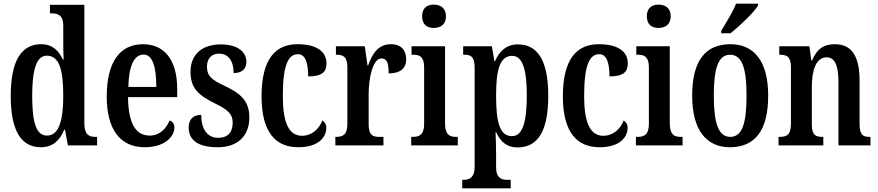

<svg xmlns="http://www.w3.org/2000/svg" viewBox="-20 -786 4747 1038"><path d="M201 10C265 10 303 -26 328 -86H331L347 0H505V-46H497C458 -46 436 -60 436 -120V-760H250V-714H257C292 -714 322 -705 322 -647V-572C322 -534 322 -495 324 -464H320C297 -513 263 -547 202 -547C97 -547 38 -460 38 -267C38 -75 97 10 201 10ZM234 -53C176 -53 154 -123 154 -267C154 -407 176 -485 233 -485C301 -485 322 -407 322 -268C322 -133 298 -53 234 -53Z M762 10C875 10 923 -51 923 -97C923 -118 911 -130 897 -135C878 -90 844 -53 789 -53C714 -53 674 -118 672 -261H938V-305C938 -463 868 -547 753 -547C629 -547 557 -452 557 -264C557 -90 627 10 762 10ZM825 -316H674C676 -429 705 -491 756 -491C806 -491 825 -422 825 -316Z M1157 10C1267 10 1328 -53 1328 -151C1328 -241 1280 -281 1196 -321C1123 -355 1099 -375 1099 -426C1099 -469 1123 -496 1164 -496C1212 -496 1243 -460 1243 -391C1289 -391 1312 -414 1312 -452C1312 -502 1269 -546 1174 -546C1076 -546 1010 -495 1010 -398C1010 -309 1052 -271 1146 -225C1213 -192 1238 -169 1238 -123C1238 -73 1214 -41 1159 -41C1100 -41 1068 -89 1068 -165C1032 -165 1000 -147 1000 -98C1000 -29 1049 10 1157 10Z M1592 10C1707 10 1744 -49 1744 -94C1744 -114 1736 -126 1723 -135C1705 -90 1668 -52 1612 -52C1540 -52 1509 -127 1509 -266C1509 -442 1541 -493 1591 -493C1634 -493 1646 -438 1646 -373C1724 -373 1745 -399 1745 -444C1745 -505 1695 -547 1588 -547C1479 -547 1394 -480 1394 -265C1394 -66 1474 10 1592 10Z M1793 0H2053V-46H2030C1997 -46 1973 -54 1973 -113V-276C1973 -366 1996 -470 2042 -470C2073 -470 2081 -444 2081 -389C2143 -389 2176 -416 2176 -465C2176 -513 2150 -547 2093 -547C2028 -547 1994 -500 1970 -432H1967L1952 -536H1796V-490H1799C1834 -490 1858 -481 1858 -422V-118C1858 -55 1832 -46 1796 -46H1793Z M2325 -635C2361 -635 2391 -653 2391 -698C2391 -743 2361 -761 2325 -761C2289 -761 2262 -743 2262 -698C2262 -653 2289 -635 2325 -635ZM2203 0H2455V-46H2445C2409 -46 2386 -59 2386 -119V-536H2205V-490H2216C2251 -490 2273 -477 2273 -421V-117C2273 -59 2249 -46 2213 -46H2203Z M2479 232H2741V186H2719C2694 186 2662 178 2662 119V42C2662 -3 2660 -41 2659 -71H2663C2685 -20 2720 11 2777 11C2887 11 2944 -75 2944 -268C2944 -461 2886 -546 2779 -546C2717 -546 2679 -508 2656 -455H2653L2639 -536H2484V-490H2492C2524 -490 2546 -481 2546 -421V117C2546 177 2514 186 2488 186H2479ZM2748 -50C2680 -50 2662 -128 2662 -270C2662 -403 2680 -484 2749 -484C2806 -484 2828 -408 2828 -270C2828 -128 2806 -50 2748 -50Z M3221 10C3336 10 3373 -49 3373 -94C3373 -114 3365 -126 3352 -135C3334 -90 3297 -52 3241 -52C3169 -52 3138 -127 3138 -266C3138 -442 3170 -493 3220 -493C3263 -493 3275 -438 3275 -373C3353 -373 3374 -399 3374 -444C3374 -505 3324 -547 3217 -547C3108 -547 3023 -480 3023 -265C3023 -66 3103 10 3221 10Z M3540 -635C3576 -635 3606 -653 3606 -698C3606 -743 3576 -761 3540 -761C3504 -761 3477 -743 3477 -698C3477 -653 3504 -635 3540 -635ZM3418 0H3670V-46H3660C3624 -46 3601 -59 3601 -119V-536H3420V-490H3431C3466 -490 3488 -477 3488 -421V-117C3488 -59 3464 -46 3428 -46H3418Z M3879 -619V-606H3929C3981 -647 4058 -721 4078 -756V-766H3959C3943 -721 3906 -666 3879 -619ZM3926 10C4062 10 4133 -81 4133 -269C4133 -457 4055 -547 3929 -547C3793 -547 3722 -457 3722 -269C3722 -81 3800 10 3926 10ZM3928 -46C3863 -46 3839 -123 3839 -269C3839 -415 3862 -490 3927 -490C3993 -490 4016 -415 4016 -269C4016 -123 3994 -46 3928 -46Z M4189 0H4431V-46H4427C4391 -46 4369 -54 4369 -113V-316C4369 -398 4388 -476 4449 -476C4497 -476 4513 -424 4513 -339V0H4686V-46H4682C4646 -46 4627 -55 4627 -118V-352C4627 -488 4580 -547 4494 -547C4431 -547 4395 -519 4370 -459H4366L4356 -536H4193V-490H4197C4232 -490 4256 -481 4256 -423V-117C4256 -55 4231 -46 4195 -46H4189Z"/></svg>

Font: Noto Serif Sinhala ExtraCondensed SemiBold
Style: Regular
Weight: 600
Width: 2
Designer: Jelle Bosma - Monotype Design Team
Foundry: Monotype Imaging Inc.
Version: Version 2.007